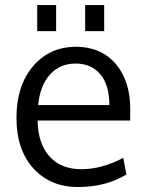

<svg xmlns="http://www.w3.org/2000/svg" viewBox="-20 -732 581 763"><path d="M45.4 0ZM318.4 -608.4V-711.9H394V-608.4ZM127.9 -608.4V-711.9H203.1V-608.4ZM131.8 -314.5H414.6Q414.6 -394 378.7 -436.8Q342.8 -479.5 280.3 -479.5Q217.8 -479.5 178.2 -435.3Q138.7 -391.1 131.8 -314.5ZM497.6 -296.9 497.1 -252.9H129.4Q130.9 -161.6 176.5 -110.6Q222.2 -59.6 303.2 -59.6Q384.3 -59.6 469.7 -104.5L482.4 -38.6Q400.9 11.2 290.3 11.2Q179.7 11.2 112.5 -63Q45.4 -137.2 45.4 -263.9Q45.4 -390.6 110.4 -467.8Q175.8 -544.9 278.3 -545.9Q279.3 -545.9 280.3 -546.4Q381.8 -545.9 439.9 -478Q498 -410.2 497.6 -296.9Z"/></svg>

Font: Oxygen
Style: Normal
Weight: 400
Designer: Vernon Adams
Foundry: Vernon Adams
Version: Version Release 0.2.2 webfont; ttfautohint (v0.8.52-bc40) -l